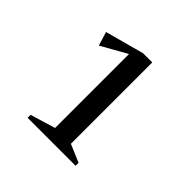

<svg xmlns="http://www.w3.org/2000/svg" viewBox="-108 -777 549 549"><g transform="rotate(45 166.5 -502.0)"><path d="M72 -320V-332L148 -355V-654L70 -610L57 -652L175 -684H212V-355L266 -332V-320Z"/></g></svg>

Font: Ancizar Serif Light
Style: Regular
Weight: 300
Designer: Cesar Puertas, Viviana Monsalve, Julian Moncada, Julian Prieto, Jose Castro, Felipe Aragon, Mariel Hernandez, Sara Alarc
Version: Version 8.100